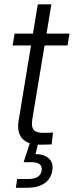

<svg xmlns="http://www.w3.org/2000/svg" viewBox="-20 -681 348 905"><path d="M307.6 -522.5 298.3 -466.8H39.6L48.8 -522.5ZM158.2 -660.6H222.2L132.3 -118.7Q126.5 -83.5 139.2 -68.8Q151.9 -54.2 187 -54.7Q196.8 -54.7 208.3 -55.2Q219.7 -55.7 230 -56.2L223.6 -0.5Q212.4 0 199.2 0.5Q186 1 173.8 1Q112.3 2 85.4 -27.3Q58.6 -56.6 67.9 -113.3ZM54.7 204.1 61 162.6H115.2Q142.6 162.6 157.7 152.6Q172.9 142.6 176.3 123Q179.2 104 167.5 93.8Q155.8 83.5 127.4 83.5H91.3L124.5 -18.6H160.6L158.7 0L147.5 44.9Q190.4 46.4 211.4 66.9Q232.4 87.4 226.6 123Q219.7 163.6 188.5 183.8Q157.2 204.1 108.9 204.1Z"/></svg>

Font: Inter 28pt Light
Style: Italic
Weight: 300
Italic angle: -9.3988°
Designer: Rasmus Andersson
Foundry: rsms
Version: Version 4.001;git-66647c0bb